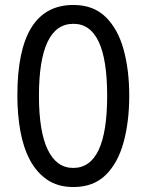

<svg xmlns="http://www.w3.org/2000/svg" viewBox="-20 -744 590 774"><path d="M501 -358Q501 -255 478.5 -171.5Q456 -88 406.5 -39Q357 10 276 10Q214 10 171 -19Q128 -48 101 -98.5Q74 -149 62 -216Q50 -283 50 -359Q50 -724 276 -724Q357 -724 406.5 -675Q456 -626 478.5 -543.5Q501 -461 501 -358ZM137 -358Q137 -214 172.5 -140.5Q208 -67 275 -67Q412 -67 412 -358Q412 -648 276 -648Q206 -648 171.5 -574.5Q137 -501 137 -358Z"/></svg>

Font: Noto Sans Oriya ExtCond
Style: Regular
Weight: 400
Width: 2
Designer: Amélie Bonet and Sol Matas
Foundry: Google LLC
Version: Version 2.006; ttfautohint (v1.8.4.7-5d5b)